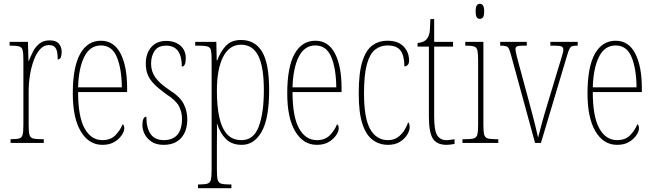

<svg xmlns="http://www.w3.org/2000/svg" viewBox="-20 -758 3466 1018"><path d="M36 0V-20H37Q68 -20 82 -24Q96 -28 100 -44Q104 -60 104 -96V-440Q104 -476 100 -492Q96 -508 81 -512Q66 -516 34 -516H31V-536H128L131 -435H133Q142 -459 155 -484.5Q168 -510 189.5 -527Q211 -544 243 -544Q277 -544 292 -526.5Q307 -509 307 -483Q307 -466 302.5 -454.5Q298 -443 286 -443Q286 -462 283.5 -479Q281 -496 271.5 -507.5Q262 -519 239 -519Q212 -519 192 -496.5Q172 -474 158.5 -437Q145 -400 138.5 -357.5Q132 -315 132 -274V-96Q132 -60 136 -44Q140 -28 155 -24Q170 -20 201 -20H212V0Z M523 10Q451 10 408.5 -61Q366 -132 366 -262Q366 -403 405 -472.5Q444 -542 515 -542Q584 -542 619 -474.5Q654 -407 654 -291V-270H394Q394 -140 428.5 -77.5Q463 -15 523 -15Q567 -15 592.5 -41.5Q618 -68 630 -99Q634 -97 636.5 -92Q639 -87 639 -77Q639 -62 625.5 -41.5Q612 -21 586.5 -5.5Q561 10 523 10ZM626 -295Q625 -394 599.5 -455.5Q574 -517 515 -517Q457 -517 427 -457Q397 -397 394 -295Z M848 10Q808 10 783 -7Q758 -24 746.5 -48Q735 -72 735 -93Q735 -139 756 -139Q756 -80 778.5 -47.5Q801 -15 849 -15Q895 -15 920 -43Q945 -71 945 -129Q945 -163 929.5 -194Q914 -225 861 -259Q821 -288 797 -312.5Q773 -337 763 -362.5Q753 -388 753 -421Q753 -475 782 -508Q811 -541 861 -541Q908 -541 936.5 -516Q965 -491 965 -450Q965 -405 944 -405Q944 -516 861 -516Q818 -516 799.5 -488Q781 -460 781 -420Q781 -379 804 -347Q827 -315 875 -283Q934 -246 953.5 -208Q973 -170 973 -126Q973 -62 940 -26Q907 10 848 10Z M1030 240V220H1035Q1066 220 1080 215.5Q1094 211 1098 195Q1102 179 1102 144V-441Q1102 -476 1098.5 -491.5Q1095 -507 1080 -511.5Q1065 -516 1030 -516H1015V-536H1127L1129 -438H1132Q1149 -485 1178 -515.5Q1207 -546 1258 -546Q1332 -546 1369.5 -484Q1407 -422 1407 -280Q1407 -130 1367.5 -60Q1328 10 1262 10Q1209 10 1178 -21Q1147 -52 1131 -102H1130Q1131 -83 1130.5 -52.5Q1130 -22 1130 14V144Q1130 179 1134 195Q1138 211 1152 215.5Q1166 220 1196 220H1207V240ZM1261 -15Q1325 -15 1352 -87Q1379 -159 1379 -280Q1379 -403 1349.5 -462Q1320 -521 1258 -521Q1196 -521 1163 -456.5Q1130 -392 1130 -276Q1130 -198 1142 -139.5Q1154 -81 1182.5 -48Q1211 -15 1261 -15Z M1660 10Q1588 10 1545.5 -61Q1503 -132 1503 -262Q1503 -403 1542 -472.5Q1581 -542 1652 -542Q1721 -542 1756 -474.5Q1791 -407 1791 -291V-270H1531Q1531 -140 1565.5 -77.5Q1600 -15 1660 -15Q1704 -15 1729.5 -41.5Q1755 -68 1767 -99Q1771 -97 1773.5 -92Q1776 -87 1776 -77Q1776 -62 1762.5 -41.5Q1749 -21 1723.5 -5.5Q1698 10 1660 10ZM1763 -295Q1762 -394 1736.5 -455.5Q1711 -517 1652 -517Q1594 -517 1564 -457Q1534 -397 1531 -295Z M2037 10Q1993 10 1957.5 -15Q1922 -40 1902 -99.5Q1882 -159 1882 -263Q1882 -371 1901 -431.5Q1920 -492 1954 -517Q1988 -542 2034 -542Q2091 -542 2120 -511.5Q2149 -481 2149 -437Q2149 -420 2141 -413Q2133 -406 2124 -406Q2124 -462 2104 -489.5Q2084 -517 2034 -517Q1997 -517 1969 -495Q1941 -473 1925.5 -418Q1910 -363 1910 -264Q1910 -131 1943 -73Q1976 -15 2037 -15Q2067 -15 2088 -29.5Q2109 -44 2123 -66Q2137 -88 2144 -110Q2148 -106 2150 -100Q2152 -94 2152 -83Q2152 -65 2138.5 -43Q2125 -21 2099.5 -5.5Q2074 10 2037 10Z M2348 10Q2297 10 2275.5 -22.5Q2254 -55 2254 -141V-511H2194V-530Q2230 -533 2244 -553Q2257 -570 2259 -596Q2261 -622 2262 -657H2282V-536H2382V-511H2282V-140Q2282 -65 2298.5 -40Q2315 -15 2346 -15Q2358 -15 2367.5 -16.5Q2377 -18 2390 -20V5Q2365 10 2348 10Z M2524 -658Q2514 -658 2508 -666Q2502 -674 2502 -698Q2502 -721 2508 -729.5Q2514 -738 2524 -738Q2534 -738 2540.5 -729.5Q2547 -721 2547 -698Q2547 -674 2540.5 -666Q2534 -658 2524 -658ZM2432 0V-20H2448Q2479 -20 2493 -24.5Q2507 -29 2511 -45Q2515 -61 2515 -96V-437Q2515 -473 2511.5 -489.5Q2508 -506 2495 -511Q2482 -516 2453 -516H2447V-536H2543V-96Q2543 -61 2547 -45Q2551 -29 2565 -24.5Q2579 -20 2609 -20H2622V0Z M2689 -468Q2683 -490 2678 -500Q2673 -510 2663 -513Q2653 -516 2632 -516V-536H2773V-516H2759Q2732 -516 2722.5 -512.5Q2713 -509 2713 -498Q2713 -488 2720 -459.5Q2727 -431 2734 -407L2787 -211Q2795 -182 2804 -147Q2813 -112 2821 -80Q2829 -48 2833 -28Q2838 -48 2850.5 -95Q2863 -142 2885 -214L2930 -363Q2947 -420 2957 -452Q2967 -484 2967 -494Q2967 -507 2957.5 -511.5Q2948 -516 2918 -516H2898V-536H3043V-516H3041Q3025 -516 3016 -514Q3007 -512 3001 -502Q2995 -492 2988 -468L2848 0H2817Z M3252 10Q3180 10 3137.5 -61Q3095 -132 3095 -262Q3095 -403 3134 -472.5Q3173 -542 3244 -542Q3313 -542 3348 -474.5Q3383 -407 3383 -291V-270H3123Q3123 -140 3157.5 -77.5Q3192 -15 3252 -15Q3296 -15 3321.5 -41.5Q3347 -68 3359 -99Q3363 -97 3365.5 -92Q3368 -87 3368 -77Q3368 -62 3354.5 -41.5Q3341 -21 3315.5 -5.5Q3290 10 3252 10ZM3355 -295Q3354 -394 3328.5 -455.5Q3303 -517 3244 -517Q3186 -517 3156 -457Q3126 -397 3123 -295Z"/></svg>

Font: Noto Serif Khmer ExtraCondensed Thin
Style: Regular
Weight: 100
Width: 2
Designer: Danh Hong and the Monotype Design Team
Foundry: Monotype Imaging Inc.
Version: Version 2.004; ttfautohint (v1.8.4.7-5d5b)